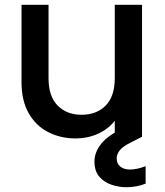

<svg xmlns="http://www.w3.org/2000/svg" viewBox="-20 -571 689 803"><path d="M183 -244Q183 -168 221 -129.5Q259 -91 321 -91Q384 -91 422 -129.5Q460 -168 460 -244V-551H574V0H460V-66Q433 -31 389.5 -11.5Q346 8 297 8Q233 8 181.5 -18.5Q130 -45 100 -97.5Q70 -150 70 -227V-551H183ZM544 -57 574 1 525 26Q493 42 480.5 58Q468 74 468 92Q468 113 483 125.5Q498 138 523 138Q553 138 589 124V197Q572 204 551 208Q530 212 508 212Q477 212 446 201.5Q415 191 395 167.5Q375 144 375 104Q375 66 403.5 30Q432 -6 502 -38Z"/></svg>

Font: Poppins Medium
Style: Regular
Weight: 500
Designer: Ninad Kale (Devanagari), Jonny Pinhorn (Latin)
Version: Version 5.002